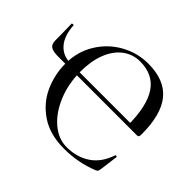

<svg xmlns="http://www.w3.org/2000/svg" viewBox="-149 -831 1038 1038"><g transform="rotate(45 370.0 -312.0)"><path d="M129 -319Q129 -410 173.5 -482.5Q218 -555 291 -595.5Q364 -636 446 -636Q571 -636 631 -563.5Q691 -491 691 -339Q691 -327 688 -322.5Q685 -318 676 -318H604Q604 -468 555.5 -540.5Q507 -613 407 -613Q351 -613 307.5 -580Q264 -547 240.5 -486.5Q217 -426 217 -346Q217 -253 249.5 -174.5Q282 -96 336 -50Q390 -4 453 -4Q530 -4 587 -42Q644 -80 670 -158Q670 -161 674 -161Q677 -161 679.5 -160Q682 -159 682 -157L668 -50Q666 -38 663.5 -34.5Q661 -31 653 -27Q557 12 449 12Q341 12 269 -36.5Q197 -85 163 -160.5Q129 -236 129 -319ZM0 -495Q0 -498 7 -498.5Q14 -499 14 -496Q18 -422 53 -381Q88 -340 145 -340H667V-318H75Q34 -318 18 -329.5Q2 -341 2 -369Q2 -430 0 -495Z"/></g></svg>

Font: Cormorant Unicase Medium
Style: Regular
Weight: 500
Designer: Christian Thalmann (Catharsis Fonts)
Foundry: Catharsis Fonts
Version: Version 4.000